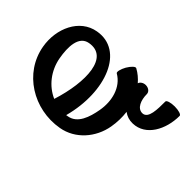

<svg xmlns="http://www.w3.org/2000/svg" viewBox="-228 -694 1079 1079"><g transform="rotate(-45 311.5 -154.5)"><path d="M583 200C583 169 575 143 565 143C503 143 429 143 427 99C426 58 474 40 521 40C539 40 553 22 553 0C553 -19 542 -35 528 -39C549 -57 568 -79 582 -105C587 -114 569 -133 542 -149C515 -164 489 -170 484 -162C443 -91 354 -69 271 -84C203 -96 130 -120 119 -185C118 -189 118 -193 117 -197C370 -129 605 -223 572 -407C552 -524 422 -583 297 -561C119 -530 9 -352 41 -171C59 -67 147 9 251 27C291 34 331 35 370 30C355 50 347 74 348 101C351 201 456 257 565 257C575 257 583 231 583 200ZM317 -449C395 -463 482 -461 494 -393C519 -255 329 -247 134 -309C165 -380 233 -434 317 -449Z"/></g></svg>

Font: Nupuram SemiBold
Style: Regular
Weight: 600
Designer: Santhosh Thottingal (santhosh.thottingal@gmail.com)
Foundry: SMC
Version: Version 1.000